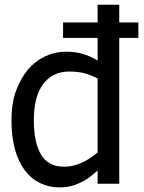

<svg xmlns="http://www.w3.org/2000/svg" viewBox="-20 -780 613 815"><path d="M486.2 0H394.4V-55.9Q372.8 -37.4 357.4 -25.9Q342.1 -14.4 321 -4.6Q301 5.1 280.3 10.3Q259.5 15.4 231.3 15.4Q187.2 15.4 149.2 -3.3Q111.3 -22.1 85.1 -57.4Q57.9 -93.8 43.3 -146.7Q28.7 -199.5 28.7 -268.7Q28.7 -340.5 47.4 -392.8Q66.2 -445.1 98.5 -484.6Q128.2 -520 170.5 -540.3Q212.8 -560.5 259.5 -560.5Q300.5 -560.5 330.8 -551.5Q361 -542.6 394.4 -523.6V-619H247.7V-684.6H394.4V-760H486.2V-684.6H567.2V-619H486.2ZM394.4 -132.8V-447.2Q360.5 -464.1 333.3 -470.3Q306.2 -476.4 274.4 -476.4Q203.6 -476.4 163.6 -423.6Q123.6 -370.8 123.6 -270.3Q123.6 -174.4 154.4 -123.3Q185.1 -72.3 252.8 -72.3Q289.2 -72.3 325.6 -88.7Q362.1 -105.1 394.4 -132.8Z"/></svg>

Font: Myanmar Handwriting
Style: Regular
Weight: 400
Designer: Khon Soe Zaw Thu
Foundry: PaOh Unicode khonsoezawthu@gmail.com and @hotmail.com
Version: Version 1.30 November 9, 2016